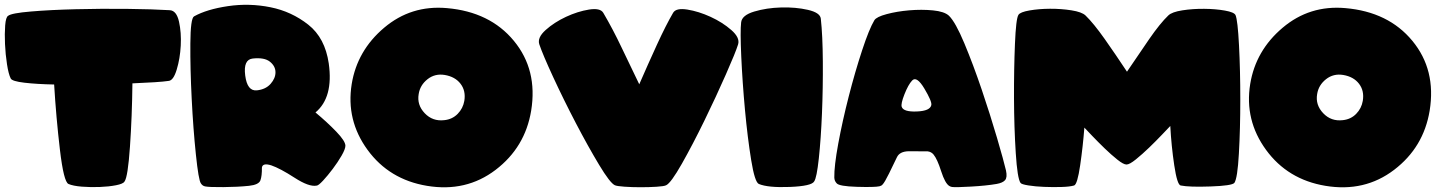

<svg xmlns="http://www.w3.org/2000/svg" viewBox="-20 -785 6068 805"><path d="M502 -23.9Q496.6 -14.2 466.3 -8.3Q436 -2.4 398.2 -1Q360.4 0.5 323.2 -2.4Q286.1 -5.4 267.1 -13.7Q247.1 -22.5 231.2 -157.5Q215.3 -292.5 207 -430.7Q134.8 -432.1 82.5 -438.2Q30.3 -444.3 24.9 -456.1Q15.6 -474.6 9.3 -515.9Q2.9 -557.1 1 -600.3Q-1 -643.6 1.7 -678.5Q4.4 -713.4 14.2 -718.8Q28.3 -730 109.9 -736.8Q191.4 -743.7 297.4 -746.3Q403.3 -749 512.7 -747.8Q622.1 -746.6 692.4 -742.2Q720.2 -740.2 730.5 -694.3Q740.7 -648.4 737.8 -593.8Q734.9 -539.1 720.9 -493.2Q707 -447.3 687 -445.8Q668.5 -442.9 627.4 -440.2Q586.4 -437.5 535.2 -435.5Q533.7 -297.9 524.9 -170.2Q516.1 -42.5 502 -23.9Z M1302.7 -313.5Q1352.5 -272 1390.1 -232.9Q1427.7 -193.8 1428.2 -174.3Q1428.2 -160.2 1412.1 -132.3Q1396 -104.5 1375 -76.7Q1354 -48.8 1334.5 -27.8Q1314.9 -6.8 1307.6 -6.8Q1275.9 -0.5 1215.1 -39.8Q1154.3 -79.1 1117.2 -91.8Q1081.1 -103 1078.1 -82.5Q1078.6 -47.4 1071.8 -28.8Q1064.9 -10.3 1023.9 -5.9Q977.1 -1 916.7 -0.5Q856.4 0 840.3 -3.4Q829.1 -5.4 822.3 -16.1Q812.5 -29.3 801.3 -137.2Q790 -245.1 783.7 -371.1Q777.3 -497.1 778.1 -602.5Q778.8 -708 793.5 -716.3Q846.7 -746.1 936 -759.3Q1025.4 -772.5 1114 -754.6Q1202.6 -736.8 1272.7 -681.4Q1342.8 -626 1358.4 -519Q1378.4 -376.5 1302.7 -313.5ZM1057.1 -406.2Q1094.2 -410.2 1114.7 -433.6Q1135.3 -457 1135 -482.4Q1134.8 -507.8 1111.6 -526.4Q1088.4 -544.9 1039.6 -539.6Q999.5 -535.2 1008.1 -468.5Q1016.6 -401.9 1057.1 -406.2Z M2207 -320.8Q2181.6 -167 2057.9 -72.8Q1934.1 21.5 1770 -5.9Q1611.8 -32.2 1521 -156.7Q1430.2 -281.2 1454.6 -432.6Q1477.5 -573.2 1590.6 -668.7Q1703.6 -764.2 1853.5 -751Q2034.2 -735.4 2134.5 -613.8Q2234.9 -492.2 2207 -320.8ZM1926.8 -362.3Q1933.6 -404.3 1910.9 -433.8Q1888.2 -463.4 1844.7 -470.7Q1803.7 -477.5 1772.5 -452.9Q1741.2 -428.2 1735.4 -390.6Q1727.5 -345.2 1760.7 -310.3Q1793.9 -275.4 1842.8 -281.2Q1876.5 -284.7 1898.9 -307.6Q1921.4 -330.6 1926.8 -362.3Z M2660.2 -431.6Q2696.3 -514.6 2734.4 -597.7Q2772.5 -680.7 2802.2 -731.4Q2814.5 -752.4 2861.8 -744.9Q2909.2 -737.3 2959.2 -714.4Q3009.3 -691.4 3046.1 -659.2Q3083 -627 3074.7 -599.1Q3064.5 -565.9 3023.4 -472.9Q2982.4 -379.9 2933.6 -279.8Q2884.8 -179.7 2838.9 -98.6Q2793 -17.6 2772.9 -8.3Q2764.2 -3.9 2732.9 -2Q2701.7 0 2665.8 0Q2629.9 0 2598.4 -2.2Q2566.9 -4.4 2558.1 -8.3Q2538.1 -17.1 2491.7 -94.2Q2445.3 -171.4 2394.3 -269Q2343.3 -366.7 2299.6 -461.2Q2255.9 -555.7 2241.2 -599.1Q2231.9 -627 2267.8 -659.2Q2303.7 -691.4 2353 -714.4Q2402.3 -737.3 2449.5 -744.9Q2496.6 -752.4 2509.3 -731.4Q2549.8 -662.6 2586.9 -584.2Q2624 -505.9 2660.2 -431.6Z M3393.6 -24.4Q3383.3 -4.9 3291.5 -1.2Q3199.7 2.4 3161.6 -13.7Q3144.5 -21 3129.4 -114.3Q3114.3 -207.5 3103.5 -323.7Q3092.8 -439.9 3087.9 -547.6Q3083 -655.3 3087.4 -691.4Q3090.8 -721.2 3142.3 -736.6Q3193.8 -752 3255.1 -753.7Q3316.4 -755.4 3367.4 -743.7Q3418.5 -731.9 3421.4 -707Q3429.2 -636.7 3429.9 -526.9Q3430.7 -417 3426.3 -310.1Q3421.9 -203.1 3413.1 -121.1Q3404.3 -39.1 3393.6 -24.4Z M3487.8 -16.6Q3478.5 -26.4 3478 -40.5Q3477.1 -87.9 3494.6 -183.1Q3512.2 -278.3 3538.6 -381.1Q3564.9 -483.9 3594.5 -573.7Q3624 -663.6 3646 -700.2Q3654.8 -714.4 3697.5 -725.8Q3740.2 -737.3 3792 -741.7Q3843.8 -746.1 3891.6 -741.5Q3939.5 -736.8 3958.5 -719.2Q3985.8 -692.9 4023.2 -603.5Q4060.5 -514.2 4096.2 -408.9Q4131.8 -303.7 4160.2 -207Q4188.5 -110.4 4197.8 -70.3Q4204.1 -41 4193.8 -29.5Q4183.6 -18.1 4158.2 -13.7Q4115.2 -6.3 4051.5 -2.7Q3987.8 1 3971.7 -1Q3965.3 -2 3960 -5.4Q3942.4 -16.1 3926 -67.1Q3909.7 -118.2 3894 -137.2Q3884.8 -148.4 3869.6 -150.4L3789.6 -150.9Q3752 -149.9 3740.7 -126Q3726.1 -95.2 3707.5 -57.6Q3689 -20 3680.2 -11.2Q3675.8 -5.9 3667 -3.9Q3647 0.5 3572.5 -1.7Q3498 -3.9 3487.8 -16.6ZM3804.2 -447.3Q3788.1 -430.2 3772.2 -389.9Q3756.3 -349.6 3760.7 -336.9Q3768.1 -315.4 3824 -317.6Q3879.9 -319.8 3884.8 -344.7Q3887.7 -359.9 3855.5 -413.8Q3823.2 -467.8 3804.2 -447.3Z M4705.1 -484.4Q4753.4 -556.2 4798.6 -621.6Q4843.8 -687 4878.4 -720.2Q4893.6 -734.9 4937.5 -741.7Q4981.4 -748.5 5029.1 -748Q5076.7 -747.6 5115.5 -740.7Q5154.3 -733.9 5160.2 -721.7Q5169.4 -700.2 5174.8 -595Q5180.2 -489.7 5180.2 -367.7Q5180.2 -245.6 5174.3 -141.4Q5168.5 -37.1 5155.3 -18.1Q5145 -6.3 5055.7 -3.2Q4966.3 0 4930.2 -7.3Q4915.5 -10.3 4903.3 -91.8Q4891.1 -173.3 4886.7 -256.8Q4877 -246.6 4851.8 -220.2Q4826.7 -193.8 4797.9 -166Q4769 -138.2 4742.4 -116.7Q4715.8 -95.2 4703.1 -95.2Q4690.4 -95.2 4664.8 -115.7Q4639.2 -136.2 4611.6 -162.8Q4584 -189.5 4559.8 -214.8Q4535.6 -240.2 4526.4 -250Q4520.5 -171.9 4508.8 -91.8Q4497.1 -11.7 4483.4 -7.3Q4465.3 -2 4429.7 -1Q4394 0 4357.4 -1.5Q4320.8 -2.9 4291.7 -7.6Q4262.7 -12.2 4258.8 -18.1Q4245.6 -36.6 4238.8 -143.1Q4231.9 -249.5 4231.4 -372.8Q4231 -496.1 4235.4 -601.3Q4239.7 -706.5 4250 -722.7Q4257.3 -734.4 4296.4 -741.2Q4335.4 -748 4382.3 -748.3Q4429.2 -748.5 4472.4 -741.7Q4515.6 -734.9 4531.2 -720.2Q4565.4 -687 4611.6 -621.6Q4657.7 -556.2 4705.1 -484.4Z M5974.1 -320.8Q5948.7 -167 5825 -72.8Q5701.2 21.5 5537.1 -5.9Q5378.9 -32.2 5288.1 -156.7Q5197.3 -281.2 5221.7 -432.6Q5244.6 -573.2 5357.7 -668.7Q5470.7 -764.2 5620.6 -751Q5801.3 -735.4 5901.6 -613.8Q6002 -492.2 5974.1 -320.8ZM5693.8 -362.3Q5700.7 -404.3 5678 -433.8Q5655.3 -463.4 5611.8 -470.7Q5570.8 -477.5 5539.6 -452.9Q5508.3 -428.2 5502.4 -390.6Q5494.6 -345.2 5527.8 -310.3Q5561 -275.4 5609.9 -281.2Q5643.6 -284.7 5666 -307.6Q5688.5 -330.6 5693.8 -362.3Z"/></svg>

Font: ARCO
Style: Regular
Weight: 700
Designer: Rafael Olivo Díaz, Denis Ignatov
Foundry: Rafael Olivo Díaz
Version: Version 1.10 March 1, 2019